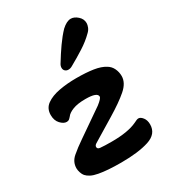

<svg xmlns="http://www.w3.org/2000/svg" viewBox="-162 -736 758 839"><g transform="rotate(-30 217.0 -316.5)"><path d="M206 -456Q196 -456 189.5 -462Q183 -468 183 -478Q183 -489 191 -500Q211 -533 233.5 -565Q256 -597 279 -621Q304 -644 325 -644Q342 -644 359 -629Q376 -614 376 -593Q376 -584 371.5 -572.5Q367 -561 356 -551Q331 -526 296.5 -504Q262 -482 226 -462Q216 -456 206 -456ZM203 11Q168 11 140 9Q112 7 91 3Q69 -1 55.5 -8Q42 -15 34 -24Q28 -31 24 -43Q20 -55 20 -65Q20 -97 45.5 -119Q71 -141 105 -164L238 -256Q265 -277 265 -286Q265 -308 205 -308Q165 -308 141 -298.5Q117 -289 108 -276Q102 -269 97.5 -265.5Q93 -262 85 -262Q70 -262 54.5 -278.5Q39 -295 39 -323Q39 -356 64 -374Q89 -392 129.5 -399.5Q170 -407 216 -407Q266 -407 301.5 -401.5Q337 -396 359 -382Q376 -372 384.5 -354Q393 -336 393 -316Q393 -282 358.5 -252Q324 -222 263 -185L151 -117Q141 -111 141 -103Q141 -92 155 -91Q165 -90 180 -89.5Q195 -89 213 -89Q294 -89 339 -110Q356 -119 363 -119Q374 -119 384.5 -105.5Q395 -92 395 -71Q395 -23 342 -6Q289 11 203 11Z"/></g></svg>

Font: Akaya Telivigala
Style: Regular
Weight: 400
Designer: Vaishnavi Murthy Yerkadithaya, Juan Luis Blanco Aristondo
Version: Version 1.002; ttfautohint (v1.8.3)